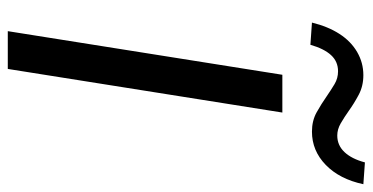

<svg xmlns="http://www.w3.org/2000/svg" viewBox="-252 -705 957 493"><g transform="rotate(90 226.5 -458.5)"><path d="M60 0 172 -705H269L157 0ZM95 -777 38 -781Q48 -822 67 -851.5Q86 -881 113.5 -897Q141 -913 173 -913Q201 -913 223.5 -901Q246 -889 264 -876Q281 -864 296.5 -855Q312 -846 328 -846Q353 -846 370.5 -864.5Q388 -883 397 -917L453 -913Q440 -852 403.5 -816.5Q367 -781 318 -781Q290 -781 268.5 -793Q247 -805 227 -819Q211 -830 196 -839Q181 -848 163 -848Q138 -848 121.5 -830Q105 -812 95 -777Z"/></g></svg>

Font: Nunito Sans 7pt SemiCondensed Medium
Style: Italic
Weight: 500
Width: 4
Italic angle: -9°
Designer: Vernon Adams
Foundry: Vernon Adams
Version: Version 3.101;gftools[0.9.27]